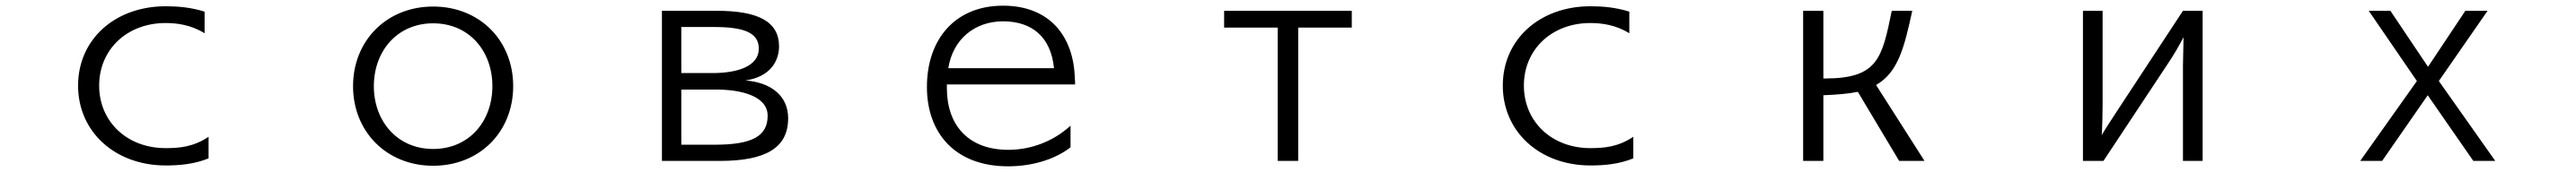

<svg xmlns="http://www.w3.org/2000/svg" viewBox="-20 -536 9040 605"><path d="M712 -55C659 -19 609 -15 561 -15C426 -15 328 -108 328 -235C328 -362 426 -455 561 -455C600 -455 650 -449 698 -419V-495C651 -510 604 -514 562 -514C383 -514 254 -397 254 -235C254 -73 383 46 562 46C612 46 663 41 712 21Z M1781 -233C1781 -393 1664 -513 1500 -513C1337 -513 1219 -393 1219 -233C1219 -73 1337 47 1500 47C1664 47 1781 -73 1781 -233ZM1500 -12C1374 -12 1292 -110 1292 -233C1292 -356 1374 -454 1500 -454C1627 -454 1708 -356 1708 -233C1708 -110 1627 -12 1500 -12Z M2506 30C2666 30 2746 -15 2746 -120C2746 -198 2687 -246 2596 -253C2685 -266 2714 -323 2714 -373C2714 -461 2639 -498 2496 -498H2303V30ZM2371 -279V-441H2485C2587 -441 2643 -423 2643 -365C2643 -307 2577 -279 2480 -279ZM2371 -27V-221H2494C2581 -221 2674 -198 2674 -129C2674 -59 2623 -27 2489 -27Z M3737 -94C3673 -35 3592 -9 3519 -9C3378 -9 3303 -96 3303 -226V-239H3753C3753 -244 3753 -256 3752 -261C3748 -407 3665 -516 3500 -516C3332 -516 3233 -398 3233 -230C3233 -69 3331 49 3518 49C3614 49 3692 18 3737 -18ZM3308 -296C3324 -399 3402 -461 3500 -461C3601 -461 3668 -407 3679 -296Z M4536 30V-439H4724V-498H4276V-439H4464V30Z M5712 -55C5659 -19 5609 -15 5561 -15C5426 -15 5328 -108 5328 -235C5328 -362 5426 -455 5561 -455C5600 -455 5650 -449 5698 -419V-495C5651 -510 5604 -514 5562 -514C5383 -514 5254 -397 5254 -235C5254 -73 5383 46 5562 46C5612 46 5663 41 5712 21Z M6734 30 6564 -237C6642 -282 6663 -370 6691 -498H6619C6585 -331 6570 -260 6385 -260H6379V-498H6308V30H6379V-201C6426 -203 6466 -206 6500 -213L6645 30Z M7710 30V-498H7641L7414 -152C7399 -128 7374 -92 7356 -61C7358 -87 7359 -150 7359 -170V-498H7290V30H7362L7590 -315C7607 -340 7625 -371 7643 -405L7641 -304V30Z M8737 30 8539 -251 8710 -498H8632L8501 -301L8369 -498H8293L8462 -251L8263 30H8340L8500 -201L8660 30Z"/></svg>

Font: LINE Seed JP_OTF Regular
Style: Regular
Weight: 400
Designer: LY Corporation & Fontrix & Fontworks
Version: Version 1.002